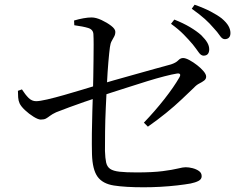

<svg xmlns="http://www.w3.org/2000/svg" viewBox="-20 -811 1040 814"><path d="M843 -575Q832 -575 822 -589.5Q812 -604 797 -623Q781 -642 759 -664.5Q737 -687 705 -710L719 -728Q757 -713 785.5 -696Q814 -679 833 -662Q851 -644 859 -630Q867 -616 867 -602Q867 -589 861 -582Q855 -575 843 -575ZM589 -17Q511 -17 463 -24.5Q415 -32 393.5 -62Q372 -92 370 -157Q369 -197 369.5 -245.5Q370 -294 371.5 -340Q373 -386 374 -418Q375 -450 375.5 -486Q376 -522 376.5 -557Q377 -592 377 -621Q377 -650 376 -666Q375 -686 353.5 -692.5Q332 -699 295 -704L294 -724Q314 -730 333.5 -733.5Q353 -737 368 -737Q387 -737 410.5 -726Q434 -715 451.5 -701.5Q469 -688 469 -676Q469 -665 464 -656Q459 -647 453.5 -637Q448 -627 446 -611Q443 -589 439.5 -548.5Q436 -508 433.5 -457.5Q431 -407 428.5 -354Q426 -301 425.5 -253.5Q425 -206 425 -171Q426 -140 430 -122Q434 -104 447 -95Q460 -86 487 -83Q514 -80 559 -80Q628 -80 670 -85.5Q712 -91 734 -96.5Q756 -102 767 -102Q781 -102 796.5 -98Q812 -94 823.5 -86Q835 -78 835 -64Q835 -51 821.5 -44Q808 -37 788 -33Q766 -29 731.5 -25Q697 -21 660 -19Q623 -17 589 -17ZM590 -291Q637 -340 677 -391Q717 -442 740 -482Q746 -492 743 -496.5Q740 -501 729 -499Q710 -496 677 -487.5Q644 -479 605 -467Q566 -455 526 -442Q486 -429 451 -418Q416 -407 394 -398Q369 -390 337.5 -379Q306 -368 274.5 -356.5Q243 -345 218 -335Q201 -327 192 -320Q183 -313 175 -308.5Q167 -304 153 -304Q142 -304 122.5 -316Q103 -328 86 -344Q69 -360 63 -373Q58 -384 57 -398Q56 -412 56 -426L73 -432Q87 -410 101 -396Q115 -382 133 -382Q148 -382 180.5 -389.5Q213 -397 253 -408.5Q293 -420 329.5 -431Q366 -442 389 -449Q418 -458 461 -470Q504 -482 550 -495Q596 -508 637.5 -519.5Q679 -531 705 -538Q726 -545 735.5 -555Q745 -565 756 -565Q767 -565 783.5 -556Q800 -547 816 -534.5Q832 -522 843 -509Q854 -496 854 -486Q854 -476 845.5 -469.5Q837 -463 825 -457Q813 -451 802 -439Q781 -419 750.5 -390Q720 -361 683.5 -331.5Q647 -302 607 -274ZM933 -645Q922 -645 912 -660Q902 -675 885 -693Q869 -712 848.5 -730.5Q828 -749 793 -774L805 -791Q845 -777 873.5 -762Q902 -747 920 -733Q940 -716 948.5 -701Q957 -686 957 -671Q957 -658 950.5 -651.5Q944 -645 933 -645Z"/></svg>

Font: Noto Serif HK ExtraLight
Style: Regular
Weight: 400
Version: Version 2.002-H1;hotconv 1.1.0;makeotfexe 2.6.0